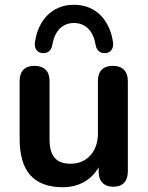

<svg xmlns="http://www.w3.org/2000/svg" viewBox="-20 -772 619 802"><path d="M158 -550C180 -549 195 -561 199 -586C209 -646 244 -676 289 -676C334 -676 369 -646 379 -586C383 -561 398 -549 420 -550C442 -551 456 -569 452 -596C439 -685 383 -752 289 -752C195 -752 139 -685 126 -596C122 -569 136 -551 158 -550ZM242 10C308 10 361 -19 392 -73V-56C392 -15 414 8 453 8C493 8 514 -15 514 -56V-434C514 -475 491 -497 451 -497C411 -497 389 -475 389 -434V-214C389 -138 342 -88 275 -88C214 -88 187 -121 187 -190V-434C187 -475 164 -497 124 -497C84 -497 62 -475 62 -434V-192C62 -58 120 10 242 10Z"/></svg>

Font: Nunito
Style: Bold
Weight: 700
Designer: Vernon Adams
Foundry: Vernon Adams
Version: Version 3.602